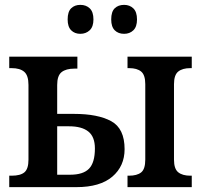

<svg xmlns="http://www.w3.org/2000/svg" viewBox="-20 -769 837 789"><path d="M258 -689Q258 -721 272.5 -735Q287 -749 310 -749Q334 -749 349 -734.5Q364 -720 364 -689Q364 -659 348.5 -644.5Q333 -630 310 -630Q287 -630 272.5 -644.5Q258 -659 258 -689ZM437 -689Q437 -721 451.5 -735Q466 -749 490 -749Q513 -749 528 -734.5Q543 -720 543 -689Q543 -659 528 -644.5Q513 -630 490 -630Q466 -630 451.5 -644.5Q437 -659 437 -689ZM18 -47H28Q64 -47 80.5 -61Q97 -75 97 -113V-420Q97 -459 79.5 -474Q62 -489 28 -489H18V-536H298V-487H286Q251 -487 233 -472.5Q215 -458 215 -420V-301H284Q382 -301 437 -271Q492 -241 492 -156Q492 -86 441.5 -43Q391 0 294 0H18ZM504 -47H510Q543 -47 560 -60.5Q577 -74 577 -113V-423Q577 -461 560 -475Q543 -489 511 -489H504V-536H768V-489H762Q730 -489 712.5 -475Q695 -461 695 -423V-113Q695 -75 712.5 -61Q730 -47 762 -47H768V0H504ZM268 -51Q322 -51 346 -76Q370 -101 370 -159Q370 -207 343 -228.5Q316 -250 264 -250H215V-51Z"/></svg>

Font: Noto Serif NarrowSemiBold
Style: Regular
Weight: 600
Width: 4
Designer: Monotype Design Team
Foundry: Monotype Imaging Inc.
Version: Version 1.001